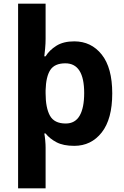

<svg xmlns="http://www.w3.org/2000/svg" viewBox="-20 -780 673 1040"><path d="M588 -274Q588 -135 531 -62.5Q474 10 382 10Q323 10 286 -9.5Q249 -29 227 -57H220Q223 -42 225 -19.5Q227 3 227 19V240H78V-760H227V-569Q227 -545 224.5 -517.5Q222 -490 220 -475H227Q248 -509 286 -532.5Q324 -556 382 -556Q474 -556 531 -484.5Q588 -413 588 -274ZM436 -276Q436 -437 334 -437Q276 -437 252.5 -401Q229 -365 227 -291V-275Q227 -196 250.5 -153.5Q274 -111 336 -111Q387 -111 411.5 -153.5Q436 -196 436 -276Z"/></svg>

Font: Noto Sans Tamil
Style: Bold
Weight: 700
Designer: Jelle Bosma - Monotype Design Team
Foundry: Monotype Imaging Inc.
Version: Version 2.004; ttfautohint (v1.8.4.7-5d5b)